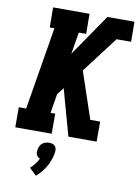

<svg xmlns="http://www.w3.org/2000/svg" viewBox="-105 -803 817 1132"><g transform="rotate(10 303.5 -237.5)"><path d="M340 0 263 -277 231 -235 212 -120H240V0H22V-120H66L148 -615H120L119 -735H337L338 -615H294L272 -484L444 -735H606L607 -615H520L356 -399L450 -120H509V0ZM191 260 149 220Q164 207 176.5 190.5Q189 174 197 157Q190 154 184.5 149Q179 144 176 137.5Q173 131 173 123Q173 115 174 107Q176 96 180.5 86Q185 76 194 68.5Q203 61 213.5 58Q224 55 235 55Q246 55 255.5 58Q265 61 271 68.5Q277 76 278.5 86Q280 96 278 107Q275 128 267.5 149.5Q260 171 249 190.5Q238 210 223 228Q208 246 191 260Z"/></g></svg>

Font: Iosevka Etoile Heavy
Style: Italic
Weight: 900
Italic angle: -9°
Designer: Belleve Invis
Foundry: Belleve Invis
Version: Version 22.1.2; ttfautohint (v1.8.4)